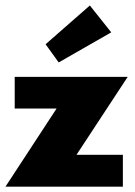

<svg xmlns="http://www.w3.org/2000/svg" viewBox="-26 -698 504 718"><path d="M193.5 -464.5 144.5 -532.5 310 -677.5 390 -577ZM29 -410.5H451.5L260 -119H433.5V0H-5.5L185.5 -292H29Z"/></svg>

Font: League Spartan ExtraBold
Style: Regular
Weight: 800
Foundry: The League of Moveable Type
Version: Version 2.002